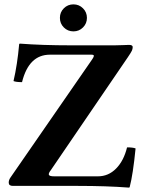

<svg xmlns="http://www.w3.org/2000/svg" viewBox="-20 -853 664 881"><path d="M272.9 -727.1Q254.9 -745.1 254.9 -771Q254.9 -796.9 272.9 -814.9Q291 -833 316.9 -833Q342.8 -833 360.8 -814.9Q378.9 -796.9 378.9 -771Q378.9 -745.1 360.8 -727.1Q342.8 -709 316.9 -709Q291 -709 272.9 -727.1ZM429.2 -43.9Q477.5 -43.9 512.7 -79.6Q547.9 -115.2 563 -176.8Q589.8 -176.8 602.1 -171.9Q590.3 -52.7 575.2 4.9Q575.2 7.8 570.8 7.8Q469.2 0 337.9 0H39.1Q20 0 20 -15.1Q20 -26.9 27.8 -38.1L401.9 -579.1Q405.8 -585 407.2 -587.4Q408.7 -589.8 410.2 -594.2Q411.6 -598.6 408.9 -600.3Q406.2 -602.1 399.9 -602.1H209Q112.3 -602.1 81.1 -476.1Q54.2 -476.1 42 -481Q59.6 -556.6 67.9 -649.9Q67.9 -652.8 71.8 -652.8Q173.3 -645 305.2 -645H505.9Q522 -645 544.4 -646Q566.9 -647 571.8 -647Q588.9 -647 588.9 -637.2Q588.9 -628.4 585 -620.1Q581.1 -611.8 566.9 -590.8L212.9 -71.8Q201.7 -57.6 204.3 -50.8Q207 -43.9 229 -43.9Z"/></svg>

Font: Linux Libertine G
Style: Bold
Weight: 700
Designer: Philipp H. Poll
Foundry: Philipp H. Poll
Version: Version 5.0.3